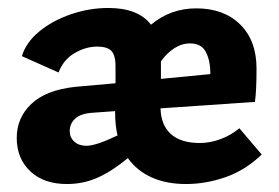

<svg xmlns="http://www.w3.org/2000/svg" viewBox="-20 -454 701 482"><path d="M637 -66Q595 -26 545.5 -9Q496 8 447 8Q398 8 361 -8.5Q324 -25 301 -57Q261 -24 225 -8Q189 8 148 8Q90 8 56 -24Q22 -56 22 -108Q22 -158 58.5 -193Q95 -228 169 -236L270 -245V-282Q271 -311 261.5 -324Q252 -337 224 -337Q195 -337 167 -320.5Q139 -304 127 -272L35 -313Q45 -347 78 -374.5Q111 -402 157.5 -418Q204 -434 252 -434Q327 -434 359 -392Q408 -433 473 -433Q542 -433 583 -392.5Q624 -352 624 -282Q624 -227 620 -198H617L383 -182Q384 -140 409 -117.5Q434 -95 482 -95Q507 -95 533 -104.5Q559 -114 581 -132ZM384 -256 508 -268V-272Q508 -301 497 -323Q486 -345 457 -345Q436 -345 417 -332.5Q398 -320 384 -300ZM275 -114Q269 -140 269 -171V-175L213 -171Q182 -169 168.5 -156Q155 -143 155 -125Q155 -109 166.5 -98.5Q178 -88 197 -88Q221 -88 275 -114Z"/></svg>

Font: Ysabeau Ultrabold
Style: Regular
Weight: 800
Designer: Christian Thalmann (Catharsis Fonts)
Version: Version 0.003